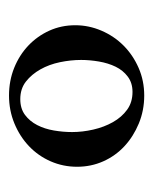

<svg xmlns="http://www.w3.org/2000/svg" viewBox="23 -607 340 426"><g transform="rotate(-90 193.0 -394.0)"><path d="M186 -519Q165 -519 151 -508.5Q137 -498 128.5 -481.5Q120 -465 116.5 -444.5Q113 -424 113 -404Q113 -381 118.5 -357Q124 -333 135 -313.5Q146 -294 162.5 -282Q179 -270 202 -270Q222 -270 236 -280.5Q250 -291 258 -307.5Q266 -324 269.5 -344.5Q273 -365 273 -384Q273 -407 268 -431Q263 -455 252 -474.5Q241 -494 225 -506.5Q209 -519 186 -519ZM194 -544Q227 -544 255.5 -532.5Q284 -521 305 -501Q326 -481 338 -454.5Q350 -428 350 -397Q350 -367 338 -339Q326 -311 305 -290Q284 -269 255.5 -256.5Q227 -244 194 -244Q161 -244 132 -256Q103 -268 81.5 -288Q60 -308 48 -335Q36 -362 36 -393Q36 -424 48 -451.5Q60 -479 81.5 -499.5Q103 -520 132 -532Q161 -544 194 -544Z"/></g></svg>

Font: Vermiglione Medium
Style: Regular
Weight: 500
Version: Version 1.000